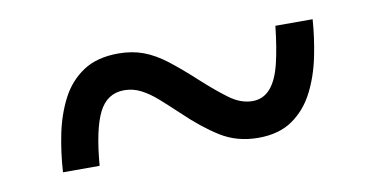

<svg xmlns="http://www.w3.org/2000/svg" viewBox="-34 -516 628 320"><g transform="rotate(-10 279.5 -356.5)"><path d="M52 -267Q54 -300 60.5 -331.5Q67 -363 80.5 -389Q94 -415 117.5 -430.5Q141 -446 177 -446Q200 -446 219 -439Q238 -432 257.5 -417Q277 -402 302 -379Q325 -358 344.5 -343.5Q364 -329 384 -329Q402 -329 414 -342.5Q426 -356 432.5 -382.5Q439 -409 443 -446H506Q504 -416 497.5 -384Q491 -352 477.5 -325.5Q464 -299 441 -283Q418 -267 383 -267Q347 -267 319 -284.5Q291 -302 261 -331Q245 -346 231.5 -358Q218 -370 204.5 -377Q191 -384 176 -384Q147 -384 133 -356Q119 -328 114 -267Z"/></g></svg>

Font: Noto Serif Bengali SemiBold
Style: Regular
Weight: 600
Version: Version 2.003